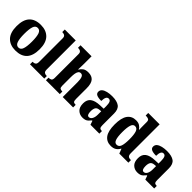

<svg xmlns="http://www.w3.org/2000/svg" viewBox="189 -1858 2966 2966"><g transform="rotate(45 1672.5 -375.0)"><path d="M292 10Q175 10 108 -59.5Q41 -129 41 -270Q41 -411 105.5 -480.5Q170 -550 295 -550Q413 -550 480 -480.5Q547 -411 547 -270Q547 -129 482.5 -59.5Q418 10 292 10ZM294 -56Q342 -56 360.5 -110.5Q379 -165 379 -270Q379 -376 360 -429.5Q341 -483 293 -483Q246 -483 227.5 -429.5Q209 -376 209 -270Q209 -165 228 -110.5Q247 -56 294 -56Z M605 0V-56H616Q643 -56 660.5 -70.5Q678 -85 678 -127V-645Q678 -671 666.5 -683.5Q655 -696 640.5 -700Q626 -704 616 -704H605V-760H844V-127Q844 -85 861.5 -70.5Q879 -56 906 -56H917V0Z M953 0V-56H958Q986 -56 1005 -68Q1024 -80 1024 -124V-645Q1024 -671 1012.5 -683.5Q1001 -696 986.5 -700Q972 -704 962 -704H949V-760H1190V-599Q1190 -562 1188.5 -527Q1187 -492 1186 -472H1193Q1210 -503 1241.5 -526.5Q1273 -550 1332 -550Q1410 -550 1448 -504Q1486 -458 1486 -357V-126Q1486 -80 1499.5 -68Q1513 -56 1544 -56H1547V0H1320V-325Q1320 -389 1306 -424Q1292 -459 1258 -459Q1230 -459 1215.5 -437Q1201 -415 1196 -380Q1191 -345 1191 -306V-121Q1191 -79 1206 -67.5Q1221 -56 1252 -56H1256V0Z M1758 10Q1697 10 1654 -30Q1611 -70 1611 -154Q1611 -235 1662.5 -274Q1714 -313 1819 -317L1895 -320V-374Q1895 -430 1882.5 -458Q1870 -486 1840 -486Q1812 -486 1798 -458Q1784 -430 1784 -378Q1716 -378 1683 -394Q1650 -410 1650 -446Q1650 -483 1677.5 -505.5Q1705 -528 1751.5 -539Q1798 -550 1853 -550Q1957 -550 2009 -512Q2061 -474 2061 -380V-126Q2061 -85 2073 -70.5Q2085 -56 2117 -56H2120V0H1926L1904 -64H1895Q1874 -38 1856 -21.5Q1838 -5 1815 2.5Q1792 10 1758 10ZM1823 -65Q1856 -65 1876 -99.5Q1896 -134 1896 -191V-265L1862 -262Q1815 -258 1797.5 -230.5Q1780 -203 1780 -150Q1780 -65 1823 -65Z M2377 10Q2286 10 2236 -56.5Q2186 -123 2186 -267Q2186 -412 2235.5 -480Q2285 -548 2375 -548Q2427 -548 2458 -527.5Q2489 -507 2509 -476H2513Q2512 -498 2511.5 -528.5Q2511 -559 2511 -588V-643Q2511 -684 2489 -694Q2467 -704 2436 -704H2428V-760H2677V-134Q2677 -88 2694.5 -72Q2712 -56 2746 -56H2754V0H2556L2527 -75H2522Q2501 -35 2466.5 -12.5Q2432 10 2377 10ZM2428 -67Q2476 -67 2493.5 -117.5Q2511 -168 2511 -269Q2511 -367 2493.5 -420Q2476 -473 2428 -473Q2387 -473 2370 -420Q2353 -367 2353 -268Q2353 -167 2370 -117Q2387 -67 2428 -67Z M2956 10Q2895 10 2852 -30Q2809 -70 2809 -154Q2809 -235 2860.5 -274Q2912 -313 3017 -317L3093 -320V-374Q3093 -430 3080.5 -458Q3068 -486 3038 -486Q3010 -486 2996 -458Q2982 -430 2982 -378Q2914 -378 2881 -394Q2848 -410 2848 -446Q2848 -483 2875.5 -505.5Q2903 -528 2949.5 -539Q2996 -550 3051 -550Q3155 -550 3207 -512Q3259 -474 3259 -380V-126Q3259 -85 3271 -70.5Q3283 -56 3315 -56H3318V0H3124L3102 -64H3093Q3072 -38 3054 -21.5Q3036 -5 3013 2.5Q2990 10 2956 10ZM3021 -65Q3054 -65 3074 -99.5Q3094 -134 3094 -191V-265L3060 -262Q3013 -258 2995.5 -230.5Q2978 -203 2978 -150Q2978 -65 3021 -65Z"/></g></svg>

Font: Noto Serif Ethiopic SemiCondensed ExtraBold
Style: Regular
Weight: 800
Width: 4
Designer: Monotype Design Team
Foundry: Monotype Imaging Inc.
Version: Version 2.102; ttfautohint (v1.8.4.7-5d5b)